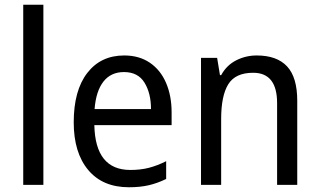

<svg xmlns="http://www.w3.org/2000/svg" viewBox="-20 -780 1349 810"><path d="M163 0H78V-760H163Z M504 -546Q567 -546 612 -515.5Q657 -485 680.5 -430.5Q704 -376 704 -306V-252H378Q382 -63 530 -63Q573 -63 608 -72Q643 -81 681 -100V-25Q644 -7 607.5 1.5Q571 10 524 10Q413 10 352 -63Q291 -136 291 -264Q291 -398 348 -472Q405 -546 504 -546ZM503 -476Q448 -476 416.5 -436Q385 -396 379 -320H617Q617 -387 589.5 -431.5Q562 -476 503 -476Z M1063 -546Q1148 -546 1191 -500Q1234 -454 1234 -355V0H1149V-345Q1149 -473 1048 -473Q973 -473 943 -424.5Q913 -376 913 -278V0H828V-536H896L908 -463H913Q936 -505 976.5 -525.5Q1017 -546 1063 -546Z"/></svg>

Font: Noto Sans Ethiopic SemCond
Style: Regular
Weight: 400
Width: 4
Designer: Monotype Design Team
Foundry: Monotype Imaging Inc.
Version: Version 2.102; ttfautohint (v1.8.4.7-5d5b)